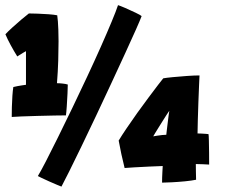

<svg xmlns="http://www.w3.org/2000/svg" viewBox="-22 -690 862 728"><path d="M194 -374.5Q203.5 -374.5 215.2 -373.2Q227 -372 235 -369.5Q235 -361 234 -336.5Q233 -312 231.2 -287.2Q229.5 -262.5 228 -252.5Q215 -252.5 185.2 -252Q155.5 -251.5 121 -250.5Q86.5 -249.5 58.8 -248.5Q31 -247.5 22.5 -246.5Q22.5 -262 23 -284Q23.5 -306 25 -326.8Q26.5 -347.5 28.5 -360Q35.5 -362 44.5 -363.5Q53.5 -365 62.2 -366.5Q71 -368 76.5 -368.5Q76.5 -380 76.5 -393Q76.5 -406 76.5 -419.5Q76.5 -433 76.5 -446.5Q76.5 -460 76.5 -472.5Q76.5 -485 76.5 -496Q71.5 -493.5 64.5 -489.2Q57.5 -485 51.8 -481.2Q46 -477.5 43.5 -476Q31 -496 18.5 -519Q6 -542 -1.5 -560Q7.5 -570 24.5 -585.5Q41.5 -601 59.2 -616Q77 -631 87.5 -639Q100.5 -639 121 -638.2Q141.5 -637.5 162 -636Q182.5 -634.5 195 -632Q196.5 -621.5 197.5 -608.5Q198.5 -595.5 199.2 -577.5Q200 -559.5 200 -533.5Q200 -502 198.8 -460Q197.5 -418 194 -374.5ZM425.5 -670.5Q432.5 -668.5 452.8 -659.8Q473 -651 492.2 -641.8Q511.5 -632.5 515 -629Q510.5 -616.5 494 -579.2Q477.5 -542 453.2 -489.2Q429 -436.5 400.5 -375.2Q372 -314 342.8 -252Q313.5 -190 287 -135.2Q260.5 -80.5 240.5 -40.2Q220.5 0 211 17.5Q208 16.5 194.8 11Q181.5 5.5 165.2 -1.8Q149 -9 136.5 -15Q124 -21 121.5 -22.5Q132 -39.5 151.8 -77.8Q171.5 -116 197.2 -168Q223 -220 251.5 -279.2Q280 -338.5 308 -398.2Q336 -458 360 -512Q384 -566 401.2 -607.5Q418.5 -649 425.5 -670.5ZM771 -66Q765.5 -66.5 748.8 -67.2Q732 -68 720.5 -68Q720.5 -54 720.8 -40.5Q721 -27 721.5 -8.5Q705 -5 679.2 -2.5Q653.5 0 629.2 1.2Q605 2.5 592.5 2.5Q592.5 -6 592.8 -17Q593 -28 593.8 -39.5Q594.5 -51 595 -60.5Q576 -60 545.5 -58.5Q515 -57 487.8 -55.5Q460.5 -54 450.5 -53Q444.5 -77 438.2 -105.5Q432 -134 428 -157Q439 -175.5 457.8 -203.2Q476.5 -231 498.5 -261.8Q520.5 -292.5 541.5 -320.5Q562.5 -348.5 577.5 -368.2Q592.5 -388 597 -393Q607.5 -395 633 -397.5Q658.5 -400 687 -402Q715.5 -404 734.5 -404Q734 -396 732.8 -367.2Q731.5 -338.5 730.2 -301.8Q729 -265 728 -232.5Q727 -200 727 -184Q734.5 -184 742.8 -183.5Q751 -183 758 -182.5Q765 -182 768.5 -181.5Q769.5 -178.5 770 -157.8Q770.5 -137 770.8 -111Q771 -85 771 -66ZM620 -270Q616 -264.5 609.2 -254Q602.5 -243.5 594.5 -230.8Q586.5 -218 579 -206Q571.5 -194 566 -185Q560.5 -176 559 -173Q564.5 -174 573.8 -175.5Q583 -177 592.8 -178Q602.5 -179 608.5 -179Q609 -184 610.5 -196.5Q612 -209 613.8 -223.8Q615.5 -238.5 617.2 -251.2Q619 -264 620 -270Z"/></svg>

Font: Grandstander Thin Black
Style: Regular
Weight: 900
Version: Version 1.200